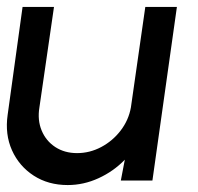

<svg xmlns="http://www.w3.org/2000/svg" viewBox="-25 -520 570 553"><path d="M-3 -189 40 -500H130.5L88.5 -210.5Q82.5 -174 95 -144Q107.5 -114 134.2 -96.5Q161 -79 197 -79Q233.5 -79 266.5 -96.5Q299.5 -114 322.5 -144Q345.5 -174 352 -210.5L393.5 -500H484.5L414 0H323L334.5 -60Q302 -26.5 259 -6.8Q216 13 170 13Q114 13 72 -14.2Q30 -41.5 9.5 -87.2Q-11 -133 -3 -189Z"/></svg>

Font: Urbanist Medium
Style: Italic
Weight: 500
Italic angle: -8°
Designer: Corey Hu
Foundry: Corey Hu
Version: Version 1.330; ttfautohint (v1.8.4.7-5d5b)